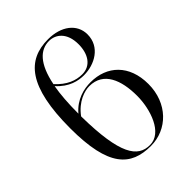

<svg xmlns="http://www.w3.org/2000/svg" viewBox="-221 -885 1010 1010"><g transform="rotate(-45 284.5 -380.0)"><path d="M303 10C425 10 524 -87 524 -230C524 -372 437 -452 315 -452C266 -452 202 -438 153 -380C153 -458 158 -520 167 -571C219 -513 276 -502 317 -502C396 -502 482 -548 482 -641C482 -719 414 -770 317 -770C162 -770 68 -668 68 -355C68 -70 154 10 303 10ZM314 -760C363 -760 412 -724 412 -638C412 -564 377 -512 314 -512C267 -512 218 -530 170 -583C195 -709 248 -760 314 -760ZM153 -357V-360C200 -424 261 -442 296 -442C401 -442 438 -345 438 -228C438 -128 395 3 303 3C212 3 157 -73 153 -357Z"/></g></svg>

Font: Noto Serif Display SemiCondensed
Style: Regular
Weight: 400
Width: 4
Designer: Monotype Design Team
Foundry: Monotype Imaging Inc.
Version: Version 2.009